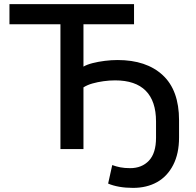

<svg xmlns="http://www.w3.org/2000/svg" viewBox="-20 -725 952 934"><path d="M627 189Q591 189 560 183.5Q529 178 506 168L526 78Q545 85 565.5 89Q586 93 613 93Q670 93 704.5 56.5Q739 20 739 -55V-134Q739 -233 689 -283.5Q639 -334 540 -334Q512 -334 483.5 -330Q455 -326 430 -319Q405 -312 386 -300V0H274V-607H26V-705H632V-607H386V-401Q403 -411 430.5 -418Q458 -425 490 -429Q522 -433 552 -433Q692 -433 771.5 -359.5Q851 -286 851 -140V-56Q851 22 822.5 77.5Q794 133 744 161Q694 189 627 189Z"/></svg>

Font: Nunito Sans 7pt SemiBold
Style: Regular
Weight: 600
Designer: Vernon Adams
Foundry: Vernon Adams
Version: Version 3.101;gftools[0.9.27]